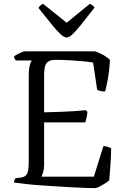

<svg xmlns="http://www.w3.org/2000/svg" viewBox="-20 -968 648 988"><path d="M470 0Q450 0 417 -1Q384 -2 344.5 -4.5Q305 -7 262.5 -9.5Q220 -12 179.5 -15Q139 -18 106 -22Q73 -26 52 -29Q52 -35 55 -41.5Q58 -48 60 -51L85 -54Q102 -56 111.5 -64Q121 -72 124.5 -90Q128 -108 128 -140V-582Q128 -606 131 -621.5Q134 -637 138 -646Q142 -655 144 -657H61Q60 -660 56.5 -664.5Q53 -669 52 -677Q57 -682 68 -688Q79 -694 90.5 -699Q102 -704 107 -704H469Q493 -696 513.5 -684Q534 -672 546 -660Q543 -605 535 -562Q527 -519 521 -497Q507 -497 495.5 -500Q484 -503 480 -506L459 -646Q437 -650 405 -653Q373 -656 336.5 -658Q300 -660 265 -660Q239 -660 226.5 -650Q214 -640 210.5 -622.5Q207 -605 207 -585V-390Q252 -391 289.5 -392.5Q327 -394 360.5 -396Q394 -398 422 -401L430 -392Q428 -374 424.5 -359Q421 -344 419 -338H207V-121Q207 -99 202 -82Q197 -65 193 -59H463L512 -216Q525 -216 536.5 -211.5Q548 -207 552 -204Q552 -184 550.5 -156.5Q549 -129 547 -99Q545 -69 542 -40Q533 -32 519.5 -23.5Q506 -15 492.5 -8Q479 -1 470 0ZM323 -775Q310 -775 291.5 -792Q273 -809 245.5 -843Q218 -877 178 -927Q181 -933 187 -939Q193 -945 202 -948L323 -851L442 -948Q451 -945 457.5 -939.5Q464 -934 466 -928Q425 -876 397.5 -841.5Q370 -807 352.5 -791Q335 -775 323 -775Z"/></svg>

Font: Texturina 12pt ExtraLight
Style: Regular
Weight: 250
Designer: Guillermo Torres Carreño
Foundry: Omnibus-Type
Version: Version 1.002